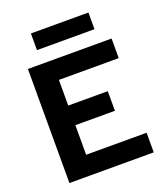

<svg xmlns="http://www.w3.org/2000/svg" viewBox="-157 -994 964 1104"><g transform="rotate(-20 325.0 -442.0)"><path d="M76 0V-698H588V-578H222V-421H464V-301H222V-120H592V0ZM162 -782V-884H514V-782Z"/></g></svg>

Font: Azeret Mono SemiBold
Style: Regular
Weight: 600
Designer: Martin Vácha
Foundry: Displaay
Version: Version 1.002